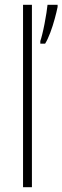

<svg xmlns="http://www.w3.org/2000/svg" viewBox="-20 -780 260 800"><path d="M113 0H76V-760H113ZM220 -751Q216 -731 208 -701.5Q200 -672 189.5 -644Q179 -616 168 -598H148V-609Q151 -617 156 -637Q161 -657 165.5 -680.5Q170 -704 173.5 -726Q177 -748 178 -760H220Z"/></svg>

Font: Noto Sans Thai Cond ExtLt
Style: Regular
Weight: 200
Width: 3
Designer: Monotype Design Team
Foundry: Monotype Imaging Inc.
Version: Version 2.002; ttfautohint (v1.8.4.7-5d5b)